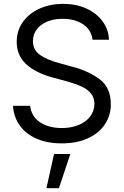

<svg xmlns="http://www.w3.org/2000/svg" viewBox="-20 -737 647 1004"><path d="M307.6 -638.7Q261.7 -638.7 226.3 -623.8Q190.9 -608.9 171.6 -582.5Q152.3 -556.2 152.3 -522.5Q152.3 -473.6 192.1 -447.8Q231.9 -421.9 289.1 -407.2L359.4 -387.7Q441.4 -366.7 500.5 -323Q559.6 -279.3 559.6 -192.4Q559.6 -134.3 529.1 -87.6Q498.5 -41 440.7 -14.2Q382.8 12.7 302.7 12.7Q227.5 12.7 171.4 -11.7Q115.2 -36.1 83.5 -80.6Q51.8 -125 47.9 -183.6H137.7Q141.6 -145.5 164.6 -119.4Q187.5 -93.3 223.4 -80.3Q259.3 -67.4 302.7 -67.4Q351.6 -67.4 390.4 -83Q429.2 -98.6 451.4 -127.7Q473.6 -156.7 473.6 -194.3Q473.6 -226.6 455.3 -248.5Q437 -270.5 407.5 -284.2Q377.9 -297.9 334 -310.5L247.1 -334Q160.2 -359.4 113.8 -404.3Q67.4 -449.2 67.4 -518.6Q67.4 -576.7 99.4 -621.8Q131.3 -667 186.8 -691.9Q242.2 -716.8 310.5 -716.8Q377.9 -716.8 431.6 -692.4Q485.4 -668 516.6 -625.2Q547.9 -582.5 549.8 -529.3H463.9Q460 -563.5 439.2 -588.1Q418.5 -612.8 384.3 -625.7Q350.1 -638.7 307.6 -638.7ZM262.7 68.4H347.7L288.1 247.1H222.7Z"/></svg>

Font: Pretendard GOV
Style: Regular
Weight: 400
Designer: Base glyphs from Inter by Rasmus Andersson; Hangeul glyphs from Noto Sans CJK(Source Han Sans) by Jang Soo-young and Kan
Foundry: Kil Hyung-jin
Version: Version 1.309